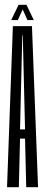

<svg xmlns="http://www.w3.org/2000/svg" viewBox="-20 -785 192 805"><path d="M9.5 0H59L64 -204H85L90 0H139.5L114 -675.5H34ZM64 -242.5 73.5 -637H75.5L85 -242.5ZM27 -701H55L75 -745.5L95 -701H121.5L91 -765H58Z"/></svg>

Font: Anybody UltraCondensed Light
Style: Regular
Weight: 300
Width: 1
Version: Version 1.113;gftools[0.9.25]